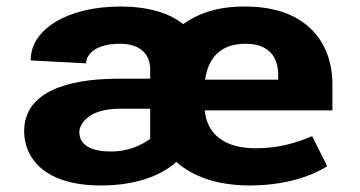

<svg xmlns="http://www.w3.org/2000/svg" viewBox="-20 -558 1103 588"><path d="M982 -49 936 -141C887 -121 837 -104 763 -104C667 -104 614 -147 607 -220H998V-299C998 -336 992 -369 980 -398C946 -482 865 -538 732 -538C648 -539 587 -517 541 -484C498 -519 432 -538 349 -538C266 -538 198 -520 150 -491C109 -466 74 -428 74 -373L244 -364C244 -372 246 -380 251 -387C267 -412 301 -424 348 -424C407 -424 440 -394 440 -345V-317H344C184 -317 54 -276 54 -156C54 -131 60 -108 70 -88C103 -24 179 10 289 10C392 10 471 -18 520 -62C570 -18 644 10 745 10C843 10 927 -14 982 -49ZM223 -154C223 -163 226 -171 232 -180C251 -209 291 -225 346 -225H440V-133C412 -112 371 -94 320 -94C263 -94 223 -111 223 -154ZM832 -328V-314H608C617 -375 650 -424 732 -424C801 -424 832 -386 832 -328Z"/></svg>

Font: Asimov
Style: XWid
Weight: 500
Designer: Google
Version: Version 2.000980; 2014